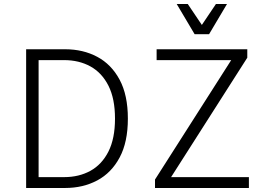

<svg xmlns="http://www.w3.org/2000/svg" viewBox="-20 -935 1323 955"><path d="M110 0V-690H304Q393 -690 463.5 -652.5Q534 -615 575 -538.5Q616 -462 616 -345Q616 -228 575 -151.5Q534 -75 463.5 -37.5Q393 0 304 0ZM172 -54H299Q373 -54 430 -85.5Q487 -117 519.5 -181.5Q552 -246 552 -345Q552 -444 519.5 -508.5Q487 -573 430 -604.5Q373 -636 299 -636H172ZM751 -42 1130 -636H759V-690H1210V-648L831 -54H1218V0H751ZM1109 -915 1020 -765H948L859 -915H914L984 -811L1054 -915Z"/></svg>

Font: Radio Canada Light
Style: Regular
Weight: 300
Designer: Charles Daoud, Etienne Aubert Bonn, Alexandre Saumier Demers, Jacques Le Bailly
Foundry: Radio-Canada
Version: Version 2.104;gftools[0.9.28.dev5+ged2979d]